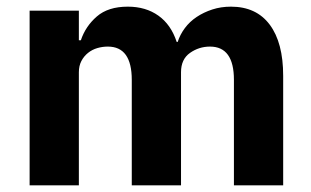

<svg xmlns="http://www.w3.org/2000/svg" viewBox="-20 -557 934 577"><path d="M69 0V-525H217V-436H223Q237 -478 271 -507.5Q305 -537 364 -537Q418 -537 456 -510Q494 -483 511 -431H514Q521 -453 535.5 -472.5Q550 -492 571 -506Q592 -520 618 -528.5Q644 -537 674 -537Q750 -537 790.5 -483Q831 -429 831 -329V0H683V-317Q683 -417 611 -417Q578 -417 551 -398Q524 -379 524 -340V0H376V-317Q376 -417 304 -417Q288 -417 272.5 -412.5Q257 -408 244.5 -398Q232 -388 224.5 -373.5Q217 -359 217 -340V0Z"/></svg>

Font: IBM Plex Sans Hebrew
Style: Bold
Weight: 700
Designer: Mike Abbink, Paul van der Laan, Pieter van Rosmalen, Yanek Iontef
Foundry: Bold Monday
Version: Version 1.2